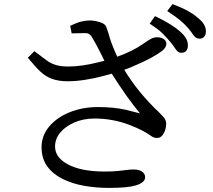

<svg xmlns="http://www.w3.org/2000/svg" viewBox="-20 -860 1040 938"><path d="M944 -775Q967 -757 976.5 -740.5Q986 -724 986 -707Q986 -690 977.5 -680.5Q969 -671 955 -671Q936 -671 923 -691Q915 -704 898 -724Q881 -743 860.5 -760.5Q840 -778 797 -806L823 -840Q870 -822 898 -806.5Q926 -791 944 -775ZM746 -777Q819 -742 860 -706Q880 -688 889 -672Q898 -656 898 -638.5Q898 -621 889.5 -611.5Q881 -602 865 -602Q849 -602 836 -623Q816 -654 774 -697Q753 -717 721 -738L711 -744L737 -781ZM664 -306Q600 -383 526 -500Q501 -493 472 -485.5Q443 -478 398 -470.5Q353 -463 310 -463Q267 -463 235 -474.5Q203 -486 177.5 -510Q152 -534 116 -578L148 -610Q187 -580 208.5 -564.5Q230 -549 254.5 -542Q279 -535 313 -535Q381 -535 465 -557Q478 -560 490 -563Q484 -574 476 -592Q445 -654 427 -682Q417 -697 402 -698Q396 -698 382 -698Q368 -698 330 -697L323 -734Q357 -750 378 -755Q399 -760 419.5 -760Q440 -760 467.5 -752Q495 -744 500 -726Q509 -703 516 -676Q529 -634 553 -583Q631 -611 681 -647Q701 -661 716 -669.5Q731 -678 748 -678Q773 -678 787 -663Q793 -655 793 -648Q793 -629 773 -612Q756 -599 723.5 -580.5Q691 -562 648 -544Q619 -530 587 -519Q656 -406 756 -312Q774 -294 782.5 -283.5Q791 -273 792 -257Q792 -242 787.5 -226.5Q783 -211 773 -198.5Q763 -186 747 -186Q731 -186 718 -196Q681 -223 617 -248Q533 -281 442 -281Q388 -281 344 -262Q300 -243 274.5 -212.5Q249 -182 249 -144Q249 -91 310 -58Q375 -22 491 -22Q529 -22 554.5 -24.5Q580 -27 598 -29.5Q616 -32 633 -32Q657 -32 672 -23Q689 -12 689 6Q689 32 643 46Q604 58 512 58Q450 58 392.5 48Q335 38 287.5 15Q240 -8 211.5 -46.5Q183 -85 183 -141Q183 -197 220 -241.5Q257 -286 320 -311.5Q383 -337 458.5 -337Q534 -337 593 -324Q634 -314 664 -306Z"/></svg>

Font: Early Summer Mincho Screen
Style: Regular
Weight: 400
Designer: GuiWonder
Version: Version 1.002